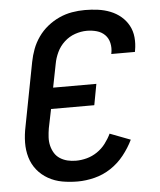

<svg xmlns="http://www.w3.org/2000/svg" viewBox="-51 -726 652 783"><g transform="rotate(-5 275.0 -335.0)"><path d="M236 12Q203 12 172.5 6.5Q142 1 115.5 -14Q89 -29 70.5 -52Q52 -75 43.5 -104Q35 -133 35.5 -165Q36 -197 43 -230L93 -490Q98 -516 107.5 -541.5Q117 -567 133.5 -590.5Q150 -614 172.5 -632Q195 -650 220.5 -661.5Q246 -673 272.5 -677.5Q299 -682 325 -682Q352 -682 378.5 -678.5Q405 -675 429 -665.5Q453 -656 472 -640Q491 -624 503 -602Q515 -580 517.5 -553.5Q520 -527 515 -500L514 -494H417L418 -498Q422 -519 417.5 -539Q413 -559 399.5 -572.5Q386 -586 366.5 -591.5Q347 -597 326 -597Q302 -597 277.5 -588.5Q253 -580 233.5 -562Q214 -544 203 -520.5Q192 -497 188 -474L169 -378H346L330 -292H153L137 -214Q134 -196 133 -178Q132 -160 136 -143.5Q140 -127 148.5 -113Q157 -99 171 -90Q185 -81 201.5 -77Q218 -73 236 -73Q258 -73 280.5 -79Q303 -85 323 -98.5Q343 -112 357.5 -131Q372 -150 382 -171L466 -139Q450 -106 426.5 -76.5Q403 -47 372 -26.5Q341 -6 305.5 3Q270 12 236 12Z"/></g></svg>

Font: Lode Dark
Style: Bold Italic
Weight: 700
Italic angle: -11°
Monospace: yes
Designer: Belleve Invis
Foundry: Belleve Invis
Version: Version 29.2.0; ttfautohint (v1.8.3)